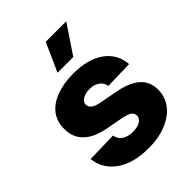

<svg xmlns="http://www.w3.org/2000/svg" viewBox="-222 -892 1018 1018"><g transform="rotate(-45 287.5 -382.5)"><path d="M531.2 -378.9 371.6 -374.5Q368.2 -393.6 358.4 -405.3Q347.7 -418.5 330.1 -426.3Q312.5 -433.6 289.1 -433.6Q257.8 -433.6 237.8 -421.4Q216.3 -408.7 216.8 -388.7Q216.3 -373.5 230 -361.3Q244.1 -348.6 277.8 -342.3L382.8 -322.3Q463.4 -307.1 504.4 -270.5Q543.9 -234.9 544.9 -174.8Q544.4 -119.1 511.7 -77.1Q478.5 -35.2 421.9 -12.7Q364.3 10.3 292 10.3Q175.3 10.3 107.9 -38.1Q40 -85.9 30.8 -167L202.6 -171.4Q208.5 -140.1 231.9 -125.5Q256.3 -109.9 292.5 -109.9Q326.2 -109.9 347.2 -122.6Q367.2 -134.8 368.2 -155.8Q367.2 -175.3 352.1 -185.5Q336.9 -195.8 301.8 -202.6L206.5 -220.7Q125.5 -235.4 84.5 -276.4Q43.9 -316.4 44.9 -378.9Q44.4 -433.6 73.7 -472.7Q102.5 -510.7 157.7 -531.7Q213.4 -552.7 285.6 -552.7Q396.5 -552.7 460.4 -506.3Q524.9 -460 531.2 -378.9ZM348.6 -614.7H230.5L302.2 -774.9H456.1Z"/></g></svg>

Font: My Font
Style: Regular
Weight: 500
Designer: Rasmus Andersson
Foundry: rsms
Version: Version 0.001